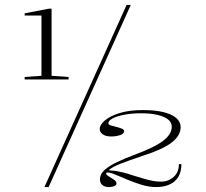

<svg xmlns="http://www.w3.org/2000/svg" viewBox="-20 -743 835 778"><path d="M80 -421V-431L148 -436V-680H80V-689L179 -708H189V-436L258 -431V-421ZM421 15Q404 15 394.5 6.5Q385 -2 385 -15Q385 -38 404.5 -55Q424 -72 455 -86.5Q486 -101 520 -114Q605 -145 640.5 -172Q676 -199 676 -230Q676 -247 661 -259Q646 -271 618 -277.5Q590 -284 552 -284Q516 -284 485.5 -278.5Q455 -273 437 -263.5Q419 -254 419 -243Q419 -238 428.5 -235Q438 -232 450.5 -229Q463 -226 473 -222Q483 -218 483 -212Q483 -201 466.5 -195.5Q450 -190 431 -190Q408 -190 396 -199Q384 -208 384 -220Q384 -237 405 -255Q426 -273 465 -285Q504 -297 559 -297Q609 -297 643 -288.5Q677 -280 694.5 -264.5Q712 -249 712 -228Q712 -193 675 -165Q638 -137 559 -112Q503 -93 469.5 -80Q436 -67 421 -54L428 -52Q441 -52 454 -49.5Q467 -47 481.5 -43.5Q496 -40 513 -34Q542 -25 562.5 -19Q583 -13 599.5 -10Q616 -7 632 -7Q662 -7 683.5 -26Q705 -45 705 -78H715Q715 -32 687.5 -8.5Q660 15 612 15Q584 15 554.5 6Q525 -3 497.5 -14.5Q470 -26 448.5 -35Q427 -44 416 -44Q410 -44 410 -39Q410 -35 420.5 -28.5Q431 -22 441.5 -15Q452 -8 452 0Q452 7 443 11Q434 15 421 15ZM160 15 493 -723H510L177 15Z"/></svg>

Font: Kalnia Expanded ExtraLight
Style: Regular
Weight: 250
Width: 7
Designer: Frida Medrano
Foundry: Frida Medrano
Version: Version 1.105